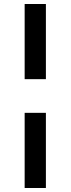

<svg xmlns="http://www.w3.org/2000/svg" viewBox="-20 -831 352 958"><path d="M103 -436V-811H209V-436ZM103 107V-268H209V107Z"/></svg>

Font: Bitter Thin
Style: Bold
Weight: 700
Version: Version 3.021